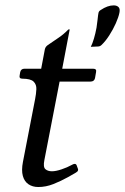

<svg xmlns="http://www.w3.org/2000/svg" viewBox="-20 -702 476 732"><path d="M276.2 -60.8Q278.5 -57 277.5 -52.8Q276.5 -47.8 269.2 -43.8L239.5 -26.8Q212.5 -11.8 183.9 -0.4Q155.2 11 126 11Q104.2 11 88.6 0.5Q73 -10 67.1 -31.2Q61.2 -52.5 67.5 -85L113.8 -323.8Q117.8 -344 118.6 -361.8Q119.5 -379.5 108.2 -390.8Q97 -402 65 -402Q52 -402 55 -415L57 -427Q60 -440 73 -440H137L151 -514Q153 -523.5 162 -530Q184 -545.5 202.5 -557.6Q221 -569.8 239 -588Q240.2 -590 243.2 -590H245.2Q246.2 -590 245.2 -587L217.2 -440H335.2Q349.2 -440 346.2 -427L342.2 -404Q339.2 -391 325.2 -391H207.2L149.2 -91.8Q143.8 -65.2 153 -57.1Q162.2 -49 178 -49Q193 -49 214.9 -56.4Q236.8 -63.8 252.8 -72.8Q256 -74.8 259.2 -76Q262.5 -77.2 264.5 -77.2Q270.5 -77.2 272.5 -71ZM326.2 -523.5Q332.5 -535.8 338.1 -554.8Q343.8 -573.8 348 -596.5Q350.2 -609 352.1 -627.8Q354 -646.5 355.5 -653Q356.8 -659.8 364.2 -664Q390.2 -681.5 413.5 -681.5Q425.2 -681.5 431.9 -675Q438.5 -668.5 435.2 -653Q432 -636.8 421.6 -613.2Q411.2 -589.8 396.5 -567Q381.8 -544.2 366.5 -530Q361.5 -525.2 354.5 -524.8Z"/></svg>

Font: Young Serif Light
Style: Italic
Weight: 300
Italic angle: -10.979°
Designer: Bastien Sozeau
Foundry: NBR — Bastien Sozeau
Version: Version 5.001